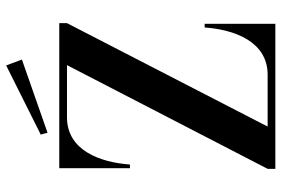

<svg xmlns="http://www.w3.org/2000/svg" viewBox="-165 -747 912 622"><g transform="rotate(-90 291.0 -436.0)"><path d="M55 0H525V-229H513C506 -132 467 -25 360 -25H192L527 -675V-700H57V-471H69C76 -568 115 -675 222 -675H391L55 -25ZM409 -821 390 -872 166 -760 172 -738Z"/></g></svg>

Font: Sprat Condensed Medium
Style: Regular
Weight: 500
Width: 3
Designer: Ethan Nakache
Foundry: Collletttivo
Version: Version 2.000;Glyphs 3.2 (3217)